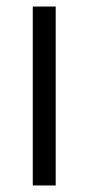

<svg xmlns="http://www.w3.org/2000/svg" viewBox="-20 -566 269 586"><path d="M80 -546C80 -546 80 0 80 0C80 0 150 0 150 0C150 0 150 -546 150 -546C150 -546 80 -546 80 -546Z"/></svg>

Font: wox.body
Style: Regular
Weight: 500
Designer: Ninad Kale (Devanagari), Jonny Pinhorn (Latin)
Foundry: Indian Type Foundry
Version: ""